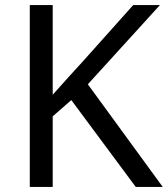

<svg xmlns="http://www.w3.org/2000/svg" viewBox="-20 -734 659 754"><path d="M619 0H513L260 -341L187 -277V0H97V-714H187V-362Q217 -396 248 -430Q279 -464 310 -498L503 -714H608L325 -403Z"/></svg>

Font: hexloriya05
Style: Book
Weight: 400
Designer: Jelle Bosma - Monotype Design Team
Foundry: Monotype Imaging Inc.
Version: Version 2.003